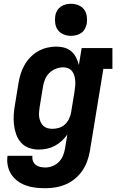

<svg xmlns="http://www.w3.org/2000/svg" viewBox="-20 -785 640 1018"><path d="M220 213Q194 213 168 210Q142 207 118 198.5Q94 190 73.5 175Q53 160 39.5 139Q26 118 21 92.5Q16 67 20 41H152Q150 55 154.5 68Q159 81 169.5 89Q180 97 193 100Q206 103 220 103Q240 103 259 95.5Q278 88 292.5 73Q307 58 314.5 39Q322 20 325 1L337 -72Q325 -54 307.5 -38Q290 -22 270 -11.5Q250 -1 228.5 3.5Q207 8 185 8Q158 8 133 -1Q108 -10 91 -29.5Q74 -49 65.5 -73.5Q57 -98 54 -124.5Q51 -151 53 -179Q55 -207 60 -234L78 -344Q82 -369 89.5 -393Q97 -417 109.5 -439.5Q122 -462 140.5 -481Q159 -500 181.5 -513Q204 -526 229 -532Q254 -538 278 -538Q301 -538 322 -532Q343 -526 358.5 -512.5Q374 -499 383.5 -480Q393 -461 398 -440L413 -530H576V-420H528L456 19Q451 46 441.5 72Q432 98 415.5 121.5Q399 145 376.5 163.5Q354 182 327.5 193Q301 204 274 208.5Q247 213 220 213ZM258 -102Q276 -102 293.5 -107.5Q311 -113 324.5 -125.5Q338 -138 346 -155Q354 -172 357 -189L375 -299Q377 -313 378.5 -327.5Q380 -342 379 -355.5Q378 -369 374.5 -382.5Q371 -396 363 -406.5Q355 -417 342.5 -422.5Q330 -428 316 -428Q296 -428 276.5 -420.5Q257 -413 242 -398.5Q227 -384 219 -365Q211 -346 208 -326L190 -216Q188 -203 187 -189Q186 -175 188 -162.5Q190 -150 195.5 -138Q201 -126 210 -117.5Q219 -109 231.5 -105.5Q244 -102 258 -102ZM356 -595Q336 -595 317.5 -602.5Q299 -610 287.5 -625Q276 -640 273 -660Q270 -680 273 -701Q275 -715 282.5 -728Q290 -741 302 -749.5Q314 -758 328 -761.5Q342 -765 356 -765Q377 -765 395.5 -757.5Q414 -750 425.5 -735Q437 -720 440 -700Q443 -680 440 -659Q437 -645 430 -632Q423 -619 411 -610.5Q399 -602 384.5 -598.5Q370 -595 356 -595Z"/></svg>

Font: Iosevka Slab XBdEx
Style: Italic
Weight: 800
Width: 7
Italic angle: -9°
Monospace: yes
Designer: Belleve Invis
Foundry: Belleve Invis
Version: Version 11.1.1; ttfautohint (v1.8.3)